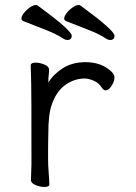

<svg xmlns="http://www.w3.org/2000/svg" viewBox="-20 -733 540 763"><path d="M417 -574Q412 -574 404 -578Q374 -598 331 -614.5Q288 -631 243 -649Q235 -653 235 -659Q235 -668 244.5 -680.5Q254 -693 268 -703Q282 -713 292 -713Q298 -713 300 -711Q435 -612 435 -591Q435 -574 417 -574ZM247 -574Q242 -574 234 -578Q204 -598 161 -614.5Q118 -631 73 -649Q65 -653 65 -659Q65 -668 74.5 -680.5Q84 -693 98 -703Q112 -713 122 -713Q128 -713 130 -711Q265 -612 265 -591Q265 -574 247 -574ZM156 10Q140 10 121.5 2.5Q103 -5 103 -18L105 -81Q105 -378 104 -398Q102 -454 102 -474Q103 -484 122 -484Q138 -484 156.5 -476.5Q175 -469 175 -456Q175 -446 173.5 -434Q172 -422 172 -405Q193 -439 230.5 -462.5Q268 -486 320 -486Q380 -486 419 -452Q435 -438 435 -426Q435 -410 423.5 -392Q412 -374 399 -374Q392 -374 385 -384Q374 -403 353 -412Q332 -421 317 -421Q275 -421 239 -395Q203 -369 185 -315Q172 -278 172 -201Q171 -163 171 -106Q171 -75 173.5 -46Q176 -17 176 0Q176 10 156 10Z"/></svg>

Font: Moon Stars Kai T HW
Style: Regular
Weight: 400
Designer: GuiWonder
Version: Version 1.101